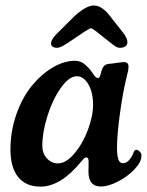

<svg xmlns="http://www.w3.org/2000/svg" viewBox="-20 -678 542 709"><path d="M261.7 -540.5Q255.4 -536.1 246.1 -530Q236.8 -523.9 232.4 -521Q228 -518.1 221.7 -514.2Q215.3 -510.3 212.2 -508.5Q209 -506.8 204.6 -504.9Q200.2 -502.9 197 -502.2Q193.8 -501.5 190.9 -501.5Q179.7 -501.5 173.6 -506.3Q167.5 -511.2 168.5 -519.5Q170.4 -534.2 189 -552.7L256.3 -619.6Q298.8 -657.7 326.2 -657.7Q352.5 -657.7 378.9 -627.9L432.1 -560.5Q452.1 -536.1 450.2 -519.5Q449.7 -511.2 442.1 -506.3Q434.6 -501.5 422.9 -501.5Q418.5 -501.5 414.6 -502.7Q410.6 -503.9 404.5 -508.1Q398.4 -512.2 394.5 -515.1Q390.6 -518.1 379.9 -526.6Q369.1 -535.2 362.3 -540.5Q356.9 -544.4 349.1 -551Q341.3 -557.6 336.9 -560.8Q332.5 -564 326.9 -567.9Q321.3 -571.8 315.9 -574.2Q310.1 -571.8 303.2 -567.9Q296.4 -564 291.5 -560.8Q286.6 -557.6 277.1 -551Q267.6 -544.4 261.7 -540.5ZM502.4 -102.1Q502.4 -80.1 476.8 -53Q451.2 -25.9 415.5 -7.6Q379.9 10.7 352.1 10.7Q306.6 10.7 306.6 -44.4Q306.6 -48.8 307.1 -64.2Q307.6 -79.6 307.1 -85Q306.2 -96.7 297.9 -96.7Q294.9 -96.7 292.2 -94.7Q289.6 -92.8 285.2 -87.4Q280.8 -82 278.8 -80.1Q203.6 11.2 129.4 11.2Q75.7 11.2 47.1 -24.2Q18.6 -59.6 18.6 -126Q18.6 -193.8 40.5 -256.1Q62.5 -318.4 97.2 -360.8Q131.8 -403.3 174.1 -428.5Q216.3 -453.6 257.3 -453.6Q268.1 -453.6 277.8 -449.7Q287.6 -445.8 295.9 -438Q304.2 -430.2 309.1 -424.8Q314 -419.4 320.8 -409.7Q327.6 -399.9 328.6 -398.4Q335.9 -389.6 342.3 -389.6Q349.1 -389.6 354 -413.6Q357.9 -427.2 363.5 -433.6Q369.1 -439.9 378.9 -441.9Q392.6 -442.9 411.6 -445.8Q430.7 -448.7 437.5 -448.7Q454.6 -448.7 454.6 -432.1Q454.6 -425.8 453.6 -419.7Q452.6 -413.6 449.2 -400.1Q445.8 -386.7 444.3 -379.4Q432.6 -330.1 422.4 -255.1Q412.1 -180.2 412.1 -131.3Q412.1 -77.6 430.7 -75.7Q444.3 -73.7 455.8 -85.7Q467.3 -97.7 474.6 -118.2Q478 -126 485.4 -124.5Q491.7 -123.5 498 -115.7Q502.4 -110.8 502.4 -102.1ZM264.2 -396.5Q234.9 -396.5 204.3 -353Q173.8 -309.6 155 -249.3Q136.2 -189 136.2 -139.6Q136.2 -111.8 153.1 -93.3Q169.9 -74.7 194.3 -74.7Q223.6 -74.7 254.4 -110.8Q285.2 -147 304.4 -198Q323.7 -249 323.7 -293Q323.7 -317.4 317.4 -340.3Q311 -363.3 296.9 -379.9Q282.7 -396.5 264.2 -396.5Z"/></svg>

Font: Cooper* SemiBold
Style: Italic
Weight: 600
Italic angle: -7°
Designer: Owen Earl
Foundry: indestructible type*
Version: Version 0.001